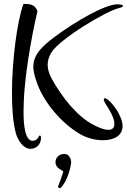

<svg xmlns="http://www.w3.org/2000/svg" viewBox="-20 -706 647 979"><path d="M136 53C144 53 152 51 160 47C180 38 189 16 189 -3V-5C189 -11 186 -15 183 -15C181 -15 178 -12 176 -7C172 3 160 12 147 12C107 12 100 -69 100 -137C100 -153 101 -168 101 -181C107 -363 160 -605 171 -649C160 -677 143 -686 109 -686C105 -686 99 -686 98 -682C68 -597 41 -401 41 -232C41 -155 46 -83 60 -30C69 6 97 53 136 53ZM505 9C559 9 605 -13 605 -63C605 -82 598 -105 583 -132C572 -152 556 -172 543 -186C532 -198 521 -205 514 -205C511 -205 509 -203 509 -199C509 -194 512 -187 519 -175C536 -149 563 -108 563 -75V-71C562 -51 549 -44 533 -44C506 -44 468 -63 452 -72C373 -114 298 -207 244 -304C230 -330 223 -354 223 -376C223 -398 230 -418 241 -437C282 -506 524 -652 588 -665C600 -668 607 -672 607 -676C607 -680 598 -684 580 -684H577C502 -684 292 -552 213 -481C167 -440 150 -405 150 -366C150 -338 159 -309 172 -274C209 -177 298 -74 389 -22C423 -2 466 9 505 9ZM284 253C286 253 290 252 292 249C310 233 334 181 342 130C342 128 343 126 343 124C343 104 332 79 309 79C277 79 263 101 263 121C263 130 266 137 270 143C280 156 286 156 303 168C296 191 286 221 277 242C276 244 276 245 276 246C276 250 280 253 284 253Z"/></svg>

Font: Style Script
Style: Regular
Weight: 400
Designer: Robert E. Leuschke
Foundry: Robert E. Leuschke
Version: Version 1.010